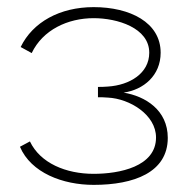

<svg xmlns="http://www.w3.org/2000/svg" viewBox="-20 -504 540 539"><path d="M64 -107 36 -92C67 -19 156 15 243 15C356 15 451 -20 451 -117C451 -195 388 -234 327 -244C383 -252 431 -292 431 -356C431 -441 345 -484 243 -484C148 -484 72 -442 38 -372L69 -355C100 -420 170 -453 243 -453C309 -453 399 -426 399 -356C399 -298 344 -265 283 -261C272 -260 263 -260 255 -260V-231C263 -231 272 -231 283 -230C344 -227 418 -182 418 -118C418 -36 315 -16 243 -16C165 -16 93 -46 64 -107Z"/></svg>

Font: Kreadon Extra Light
Style: Regular
Weight: 200
Designer: kohakuno
Foundry: StudioGnu
Version: Version 1.000;Glyphs 3.1.2 (3151)